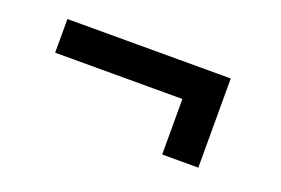

<svg xmlns="http://www.w3.org/2000/svg" viewBox="-49 -516 732 500"><g transform="rotate(20 317.0 -265.5)"><path d="M421.9 -142.1V-295.9H69.3V-389.2H522V-142.1Z"/></g></svg>

Font: Acari Sans SemiBold
Style: Italic
Weight: 600
Italic angle: -13°
Designer: Alfredo Marco Pradil and Stefan Peev
Foundry: Hanken Design Co.
Version: Version 1.045;January 11, 2019;FontCreator 11.5.0.2425 64-bi